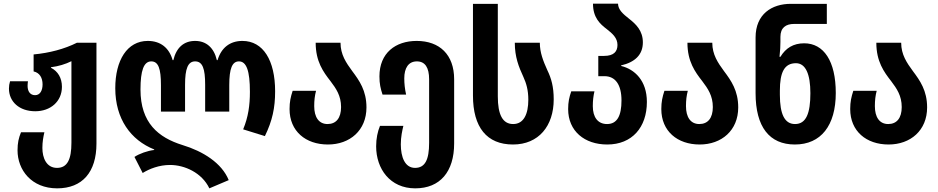

<svg xmlns="http://www.w3.org/2000/svg" viewBox="-20 -781 5137 1051"><path d="M293 250C431 250 508 161 508 5V-547H401C333 -513 251 -491 164 -483V-390C197 -383 213 -355 213 -319C213 -285 199 -260 172 -260C145 -260 131 -281 131 -311C131 -320 132 -328 133 -336H35C31 -323 29 -310 29 -296C29 -225 85 -172 173 -172C256 -172 319 -225 319 -306C319 -354 297 -391 259 -410V-413C300 -418 339 -430 371 -446V0C371 91 349 138 292 138C234 138 212 83 212 29C212 -5 217 -31 223 -57H95C82 -25 76 1 76 42C76 149 152 250 293 250Z M1126 250 1232 205C1194 111 1091 47 979 13C847 -28 749 -108 749 -291C749 -395 767 -445 808 -445C847 -445 861 -405 861 -315V-170H993V-317C993 -406 1009 -445 1048 -445C1089 -445 1103 -405 1103 -317V-170H1235V-315C1235 -406 1251 -445 1288 -445C1329 -445 1348 -394 1348 -278C1348 -205 1339 -140 1311 -73L1430 -36C1471 -120 1486 -191 1486 -281C1486 -450 1421 -557 1307 -557C1238 -557 1191 -519 1171 -452H1167C1151 -520 1109 -557 1048 -557C986 -557 945 -520 929 -452H925C906 -519 859 -557 789 -557C676 -557 611 -451 611 -298C611 -130 696 -14 824 37V40C788 44 743 60 716 78L761 166C798 143 851 122 911 122C990 122 1085 164 1126 250Z M1775 10C1895 10 1986 -67 1986 -193C1986 -285 1947 -340 1908 -392C1875 -437 1844 -482 1844 -547H1708C1708 -444 1750 -387 1789 -337C1820 -296 1847 -257 1847 -195C1847 -135 1820 -102 1773 -102C1725 -102 1700 -140 1700 -200C1700 -232 1703 -257 1710 -284H1582C1571 -250 1565 -224 1565 -184C1565 -63 1653 10 1775 10Z M2253 250C2389 250 2466 159 2466 4V-347C2466 -482 2386 -557 2261 -557C2145 -557 2057 -491 2057 -363C2057 -322 2063 -297 2074 -263H2203C2196 -295 2193 -323 2193 -352C2193 -409 2216 -445 2262 -445C2307 -445 2329 -411 2329 -347V1C2329 93 2307 138 2252 138C2196 138 2174 78 2174 9C2174 -32 2182 -67 2188 -92H2060C2047 -60 2039 -23 2039 20C2039 143 2115 250 2253 250Z M2788 10C2929 10 3011 -92 3011 -237C3011 -306 2998 -352 2976 -397C2953 -448 2935 -494 2935 -547H2798C2798 -470 2819 -416 2845 -360C2861 -325 2872 -288 2872 -235C2872 -157 2847 -102 2789 -102C2731 -102 2705 -154 2705 -253V-760H2569V-258C2569 -84 2645 10 2788 10Z M3304 10C3440 10 3521 -84 3521 -223C3521 -340 3454 -402 3380 -420V-423C3454 -440 3499 -480 3499 -549C3499 -613 3461 -649 3424 -678C3390 -705 3364 -727 3363 -761H3226C3226 -685 3264 -650 3301 -622C3333 -597 3360 -573 3360 -535C3360 -499 3340 -475 3287 -475H3255V-364H3289C3348 -364 3382 -318 3382 -231C3382 -147 3358 -102 3303 -102C3252 -102 3225 -140 3225 -200C3225 -231 3228 -255 3234 -281H3107C3096 -249 3090 -223 3090 -184C3090 -63 3180 10 3304 10Z M3810 10C3930 10 4021 -67 4021 -193C4021 -285 3982 -340 3943 -392C3910 -437 3879 -482 3879 -547H3743C3743 -444 3785 -387 3824 -337C3855 -296 3882 -257 3882 -195C3882 -135 3855 -102 3808 -102C3760 -102 3735 -140 3735 -200C3735 -232 3738 -257 3745 -284H3617C3606 -250 3600 -224 3600 -184C3600 -63 3688 10 3810 10Z M4331 10C4474 10 4555 -94 4555 -272C4555 -447 4489 -544 4382 -544C4323 -544 4281 -518 4252 -470H4247C4251 -505 4252 -531 4252 -552V-579C4252 -629 4281 -650 4327 -650H4506V-760H4309C4205 -760 4116 -704 4116 -576V-271C4116 -86 4192 10 4331 10ZM4332 -102C4275 -102 4249 -156 4249 -262V-285C4249 -384 4273 -435 4337 -435C4390 -435 4416 -375 4416 -271C4416 -161 4393 -102 4332 -102Z M4844 10C4964 10 5055 -67 5055 -193C5055 -285 5016 -340 4977 -392C4944 -437 4913 -482 4913 -547H4777C4777 -444 4819 -387 4858 -337C4889 -296 4916 -257 4916 -195C4916 -135 4889 -102 4842 -102C4794 -102 4769 -140 4769 -200C4769 -232 4772 -257 4779 -284H4651C4640 -250 4634 -224 4634 -184C4634 -63 4722 10 4844 10Z"/></svg>

Font: Noto Sans Georgian Condensed Bold
Style: Regular
Weight: 700
Width: 3
Designer: Monotype Design Team, Akaki Razmadze
Foundry: Google LLC
Version: Version 2.005